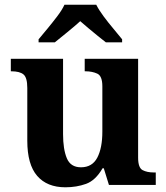

<svg xmlns="http://www.w3.org/2000/svg" viewBox="-20 -786 707 816"><path d="M258 10Q180 10 138 -38.5Q96 -87 96 -188V-412Q96 -456 80 -469.5Q64 -483 28 -483H26V-536H248V-216Q248 -152 264 -113.5Q280 -75 324 -75Q372 -75 393.5 -116Q415 -157 415 -227V-419Q415 -463 393.5 -473Q372 -483 343 -483H340V-536H567V-116Q567 -73 586 -63Q605 -53 634 -53H642V0H443L421 -71H416Q386 -19 345.5 -4.5Q305 10 258 10ZM144 -619Q160 -638 181.5 -664Q203 -690 223.5 -717Q244 -744 254 -766H389Q400 -744 420 -717Q440 -690 462 -664Q484 -638 499 -619V-606H430Q416 -617 396 -633Q376 -649 356 -666Q336 -683 321 -696Q299 -676 266.5 -649.5Q234 -623 213 -606H144Z"/></svg>

Font: Noto Serif Bengali
Style: Bold
Weight: 700
Designer: Juan Bruce, Universal Thirst, Indian Type Foundry and the Monotype Design Team.
Foundry: Monotype Imaging Inc.
Version: Version 2.003; ttfautohint (v1.8.4.7-5d5b)